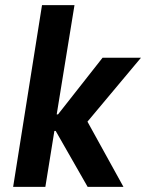

<svg xmlns="http://www.w3.org/2000/svg" viewBox="-20 -725 567 745"><path d="M31 0 143 -705H269L200 -281H205L378 -501H527L306 -237L305 -279L459 0H320L196 -217H191L156 0Z"/></svg>

Font: Nunito Sans 7pt Condensed
Style: Bold Italic
Weight: 700
Width: 3
Italic angle: -9°
Designer: Vernon Adams
Foundry: Vernon Adams
Version: Version 3.101;gftools[0.9.27]